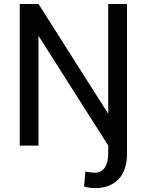

<svg xmlns="http://www.w3.org/2000/svg" viewBox="-20 -731 733 964"><path d="M79.1 0H173.3V-551.3L523.4 0V41C523.4 100.1 499 136.2 456.5 136.2C448.2 136.2 418 133.3 408.7 129.9L401.9 205.1C421.4 211.4 438 213.4 458 213.4C557.6 213.4 617.7 152.3 617.7 41V-710.9H523.4V-159.7L173.3 -710.9H79.1Z"/></svg>

Font: Vazirmatn
Style: Regular
Weight: 400
Designer: Saber Rastikerdar
Foundry: Saber Rastikerdar
Version: Version 33.003